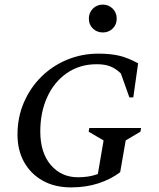

<svg xmlns="http://www.w3.org/2000/svg" viewBox="-20 -804 690 834"><path d="M289 10Q218 10 166 -19Q114 -48 85 -99.5Q56 -151 56 -219Q56 -295 84 -359.5Q112 -424 160.5 -471.5Q209 -519 272.5 -545Q336 -571 407 -571Q462 -571 500 -561.5Q538 -552 580 -529L559 -381H542L505 -485Q483 -506 459.5 -515.5Q436 -525 400 -525Q326 -525 270.5 -486.5Q215 -448 185 -382Q155 -316 155 -233Q155 -141 200.5 -87.5Q246 -34 319 -34Q340 -34 361.5 -37Q383 -40 405 -48L430 -194L365 -232L368 -248H593L590 -232L526 -194L502 -56Q461 -25 407 -7.5Q353 10 289 10ZM427 -663Q401 -663 383.5 -680Q366 -697 366 -723Q366 -749 383.5 -766.5Q401 -784 427 -784Q452 -784 469.5 -766.5Q487 -749 487 -723Q487 -697 469.5 -680Q452 -663 427 -663Z"/></svg>

Font: Spectral SC Medium
Style: Italic
Weight: 500
Italic angle: -10°
Designer: Jean-Baptiste Levee
Foundry: Production Type
Version: Version 2.001